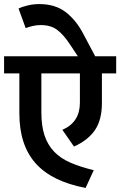

<svg xmlns="http://www.w3.org/2000/svg" viewBox="-30 -912 590 942"><path d="M540 -636V-552H470V-407Q470 -324 436 -274Q402 -224 333 -193L276 -275Q362 -312 362 -408V-552H173V-361Q173 -294 188.5 -247.5Q204 -201 235.5 -168Q267 -135 315.5 -114Q364 -93 430 -77L390 10Q225 -21 145 -110.5Q65 -200 65 -356V-552H-10V-636H352L314 -693Q282 -742 250.5 -765.5Q219 -789 170 -789Q150 -789 130.5 -784.5Q111 -780 96 -774L61 -870Q79 -879 106.5 -885.5Q134 -892 163 -892Q240 -892 291 -853.5Q342 -815 377 -749L437 -636Z"/></svg>

Font: Mukta SemiBold
Style: Regular
Weight: 600
Designer: Girish Dalvi and Yashodeep Gholap
Foundry: Ek Type
Version: Version 2.538;PS 1.002;hotconv 16.6.51;makeotf.lib2.5.65220;